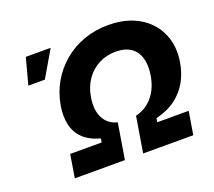

<svg xmlns="http://www.w3.org/2000/svg" viewBox="-123 -902 1191 1067"><g transform="rotate(-20 472.5 -368.5)"><path d="M147 0 169.4 -136.2H355.5L359.4 -158.7Q294.4 -176.3 258.8 -211.7Q223.1 -247.1 212.4 -296.4Q201.7 -345.7 211.4 -404.8Q223.6 -478 258.5 -538.8Q293.5 -599.6 346.7 -644.3Q399.9 -689 467.3 -713.1Q534.7 -737.3 611.8 -737.3Q689 -737.3 750.5 -713.1Q812 -689 853.5 -644.3Q895 -599.6 912.1 -538.8Q929.2 -478 917 -404.8Q907.2 -345.7 879.9 -296.4Q852.5 -247.1 805.4 -211.7Q758.3 -176.3 688 -158.7L684.1 -136.2H870.1L847.7 0H551.3L585.9 -210.9Q645.5 -224.1 686 -271.5Q726.6 -318.8 738.8 -393.1Q748.5 -452.1 735.6 -495.1Q722.7 -538.1 688.7 -561Q654.8 -584 600.6 -584Q546.4 -584 501.2 -561Q456.1 -538.1 425.8 -495.1Q395.5 -452.1 385.7 -393.1Q373.5 -319.3 398.4 -271.7Q423.3 -224.1 478 -210.9L443.4 0ZM80.6 -572.3 122.1 -727.5H269L178.2 -572.3Z"/></g></svg>

Font: Inter 17pt ExtraBold
Style: Italic
Weight: 800
Italic angle: -9.3988°
Version: Version 4.001;git-66647c0bb